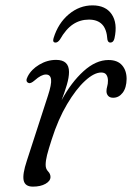

<svg xmlns="http://www.w3.org/2000/svg" viewBox="-20 -686 492 715"><path d="M86.5 -377Q73 -382 83 -401Q96.5 -427.5 126.2 -445.2Q156 -463 189 -463Q237 -463 237 -418Q237 -397.5 228.8 -369.8Q220.5 -342 209.5 -313Q245 -379 291 -420.8Q337 -462.5 384 -462.5Q417.5 -462.5 434.5 -443Q451.5 -423.5 451.5 -392Q451 -359 436.8 -340.5Q422.5 -322 401.5 -322Q389 -322 382.8 -329Q376.5 -336 376.5 -346.5Q376.5 -355 379.2 -364.2Q382 -373.5 382 -385.5Q382 -399 376.2 -407.5Q370.5 -416 357 -416Q330.5 -416 296.8 -385Q263 -354 229.8 -298Q196.5 -242 172.5 -166.5Q160.5 -129.5 155.2 -108.5Q150 -87.5 150 -72Q150 -57 159 -47.8Q168 -38.5 168 -27Q168 -12 149.5 -1.5Q131 9 102.5 9Q73.5 9 68.2 -13.8Q63 -36.5 80 -87.5L158.5 -329.5Q172.5 -372 170.2 -390.2Q168 -408.5 151 -408.5Q133.5 -408.5 109.5 -387Q94 -373.5 86.5 -377ZM311 -613Q278.5 -613 252 -595.5Q225.5 -578 203 -538.5Q195 -527.5 187 -527.5Q174.5 -527.5 179.5 -544Q196.5 -599.5 236.2 -632.8Q276 -666 324.5 -666Q373.5 -666 396 -632.8Q418.5 -599.5 406.5 -544Q403 -527.5 390.5 -527.5Q382.5 -527.5 380 -538.5Q377.5 -577.5 360.2 -595.2Q343 -613 311 -613Z"/></svg>

Font: Fraunces 9pt S050 Light
Style: Italic
Weight: 300
Italic angle: -16°
Version: Version 1.000; ttfautohint (v1.8.3)